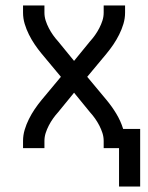

<svg xmlns="http://www.w3.org/2000/svg" viewBox="-20 -540 540 700"><path d="M414 140V0H358V-26Q358 -41 353.5 -55Q349 -69 342 -82.5Q335 -96 326.5 -108Q318 -120 308 -131L250 -202L192 -131Q182 -120 173.5 -108Q165 -96 158 -82.5Q151 -69 146.5 -55Q142 -41 142 -26V0H64V-26Q64 -47 70 -67Q76 -87 85.5 -106Q95 -125 106.5 -142Q118 -159 132 -176L202 -260L132 -344Q118 -361 106.5 -378Q95 -395 85.5 -414Q76 -433 70 -453Q64 -473 64 -494V-520H142V-494Q142 -479 146.5 -465Q151 -451 158 -437.5Q165 -424 173.5 -412Q182 -400 192 -389L250 -318L308 -389Q318 -400 326.5 -412Q335 -424 342 -437.5Q349 -451 353.5 -465Q358 -479 358 -494V-520H436V-494Q436 -473 430 -453Q424 -433 414.5 -414Q405 -395 393.5 -378Q382 -361 368 -344L298 -260L368 -176Q388 -152 404 -125.5Q420 -99 429 -70H491V140Z"/></svg>

Font: Zed Sans
Style: Regular
Weight: 400
Designer: Belleve Invis
Foundry: Belleve Invis
Version: Version 1.0.0; ttfautohint (v1.8.4)